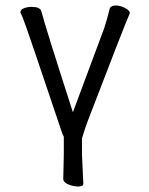

<svg xmlns="http://www.w3.org/2000/svg" viewBox="-20 -506 540 698"><path d="M283 162Q283 172 265 172Q247 172 228.5 164.5Q210 157 210 144L212 55V-9Q209 -14 207 -19Q74 -415 63 -441L54 -461Q54 -471 67 -476Q80 -481 95 -481Q125 -481 130 -466Q145 -408 245 -98L359 -404Q370 -438 379 -475Q383 -486 401 -486Q417 -486 434.5 -477Q452 -468 452 -458Q430 -408 299 -66Q288 -37 279 -6L278 -2V56Z"/></svg>

Font: LXGW WenKai Mono Lite
Style: Regular
Weight: 400
Monospace: yes
Designer: LXGW / Fontworks Inc.
Foundry: LXGW / Fontworks Inc.
Version: Version 1.520; June 14, 2025